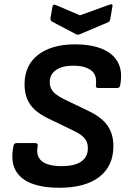

<svg xmlns="http://www.w3.org/2000/svg" viewBox="-20 -876 600 908"><path d="M260 12Q181.6 12 127.9 -9Q74.1 -30 51.8 -74.1Q29.5 -118.1 44.2 -187.1Q47.2 -199.5 58.5 -199.5H146.8Q152.5 -199.5 156.2 -195.8Q159.9 -192.1 158.2 -186.5Q151.6 -150.7 164 -129.8Q176.5 -108.9 204.2 -99.6Q231.9 -90.3 270.1 -90.3Q332.5 -90.3 364 -111.9Q395.5 -133.6 395.5 -175.1Q395.5 -194.6 388.4 -208.9Q381.3 -223.1 365.2 -235.8Q349.1 -248.4 321.5 -261L205.6 -317Q168.2 -335.4 144 -357.6Q119.8 -379.7 107.9 -409.4Q96.1 -439.1 96.1 -477.2Q96.1 -567.2 160.3 -616.8Q224.5 -666.3 335.2 -666.3Q409.8 -666.3 462.1 -645.1Q514.5 -624 537.7 -580.9Q560.9 -537.9 548.2 -472.2Q545.2 -459.9 535.8 -459.9H443.6Q432.2 -459.9 433.5 -472.9Q439.8 -523 409.8 -544.2Q379.7 -565.4 326.9 -565.4Q274.5 -565.4 244.8 -544.7Q215.2 -524 215.2 -487.2Q215.2 -470.6 222.1 -456.5Q229.1 -442.4 243.7 -430.8Q258.3 -419.2 282.3 -407.2L398 -351.5Q439.3 -332.1 465.5 -308.1Q491.6 -284.1 503.9 -254Q516.2 -223.8 516.2 -184.5Q516.2 -91.4 450 -39.7Q383.9 12 260 12ZM498.9 -854.3Q504.9 -857 509.1 -855.2Q513.3 -853.3 512 -847.3L501.3 -784.7Q500.3 -779.7 498.4 -776.3Q496.6 -773 491.2 -770.7L356.8 -713.9Q348.1 -710.2 340.1 -713.9L227.1 -773.3Q217 -779 218.7 -789L228.1 -844.6Q230.4 -857.7 242.8 -852.6L358.2 -803.6Z"/></svg>

Font: Sofia Sans Hairline
Style: Italic
Weight: 1
Italic angle: -9°
Designer: Botio Nikoltchev, Ani Petrova
Foundry: lettersoup
Version: Version 4.102